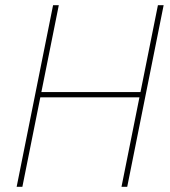

<svg xmlns="http://www.w3.org/2000/svg" viewBox="-20 -718 655 738"><path d="M516 -344H135L66 0H44L184 -698H206L139 -364H520L587 -698H609L469 0H447Z"/></svg>

Font: IBM Plex Sans Condensed Thin
Style: Italic
Weight: 100
Width: 3
Italic angle: -11°
Designer: Mike Abbink, Paul van der Laan, Pieter van Rosmalen
Foundry: Bold Monday
Version: Version 1.3